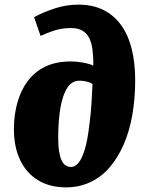

<svg xmlns="http://www.w3.org/2000/svg" viewBox="-20 -794 631 828"><path d="M127 -720Q172 -744 220 -759Q268 -774 318 -774Q380 -774 426 -751Q472 -728 502.5 -685.5Q533 -643 548 -583Q563 -523 563 -448Q563 -368 550.5 -297.5Q538 -227 513 -170Q488 -113 452 -71.5Q416 -30 368.5 -8Q321 14 264 14Q195 14 144.5 -16.5Q94 -47 67 -103.5Q40 -160 40 -237Q40 -298 55 -351.5Q70 -405 100 -445Q130 -485 176 -507Q222 -529 286 -529Q300 -529 317.5 -527Q335 -525 353 -521Q371 -517 382 -511Q383 -527 382 -544Q381 -561 379 -578Q375 -611 364 -631.5Q353 -652 334 -662.5Q315 -673 286 -673Q247 -673 214.5 -662.5Q182 -652 155 -639ZM287 -74Q303 -74 318 -91Q333 -108 345.5 -149Q358 -190 366 -261Q372 -306 374.5 -347.5Q377 -389 379 -432Q371 -437 361.5 -440Q352 -443 342.5 -444.5Q333 -446 322 -446Q290 -446 270 -415Q250 -384 240.5 -328.5Q231 -273 231 -199Q231 -164 235 -140Q239 -116 246 -101.5Q253 -87 263.5 -80.5Q274 -74 287 -74Z"/></svg>

Font: Literata 18pt ExtraBold
Style: Italic
Weight: 800
Italic angle: -2°
Designer: Latin by Veronika Burian and Jose Scaglione. Greek by Irene Vlachou. Cyrillic by Vera Evstafieva
Foundry: TypeTogether
Version: Version 3.103;gftools[0.9.29]